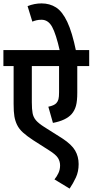

<svg xmlns="http://www.w3.org/2000/svg" viewBox="-20 -916 544 1128"><path d="M504 -528H434V-371Q434 -323 426.5 -295Q419 -267 401 -246Q367 -208 291 -194L264 -289Q298 -296 311 -310Q320 -320 323.5 -333.5Q327 -347 327 -374V-528H167V-315Q167 -275 171.5 -251Q176 -227 191.5 -209Q207 -191 240 -170L346 -103Q401 -67 421.5 -31.5Q442 4 442 48Q442 92 426 126.5Q410 161 389 192L300 138Q314 121 323.5 100.5Q333 80 333 56Q333 32 320.5 12Q308 -8 268 -33L174 -93Q139 -116 115.5 -137Q92 -158 80 -183Q69 -206 64.5 -232.5Q60 -259 60 -305V-528H0V-622H504ZM332 -615Q309 -717 286 -758.5Q263 -800 224 -800Q208 -800 195 -797Q182 -794 170 -789L142 -880Q182 -896 224 -896Q272 -896 309 -872.5Q346 -849 375 -788Q404 -727 427 -615Z"/></svg>

Font: Noto Sans Devanagari Condensed SemiBold
Style: Regular
Weight: 600
Width: 3
Designer: Jelle Bosma - Monotype Design Team
Foundry: Monotype Imaging Inc.
Version: Version 2.004; ttfautohint (v1.8.4.7-5d5b)